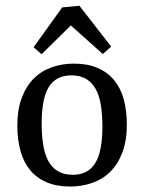

<svg xmlns="http://www.w3.org/2000/svg" viewBox="-20 -649 508 677"><path d="M41.1 -205.5Q41.1 -262.5 56.9 -304.4Q72.7 -346.2 99.6 -372.7Q126.5 -399.3 163.1 -412Q199.6 -424.7 240.7 -424.7Q289.1 -424.7 324.5 -409.3Q360 -393.8 382.7 -366Q405.5 -338.2 416.4 -298.4Q427.3 -258.5 427.3 -210.2Q427.3 -153.1 411.5 -111.5Q395.6 -69.8 368.7 -43.3Q341.8 -16.7 305.1 -4Q268.4 8.7 227.3 8.7Q178.9 8.7 143.5 -6.7Q108 -22.2 85.5 -50Q62.9 -77.8 52 -117.6Q41.1 -157.5 41.1 -205.5ZM341.1 -202.9Q341.1 -244 335.8 -277.5Q330.5 -310.9 317.8 -334.4Q305.1 -357.8 284 -370.5Q262.9 -383.3 231.3 -383.3Q178.2 -383.3 152.5 -342.9Q126.9 -302.5 126.9 -213.1Q126.9 -172.4 132.2 -138.9Q137.5 -105.5 150 -82Q162.5 -58.5 183.8 -45.6Q205.1 -32.7 237.1 -32.7Q289.8 -32.7 315.5 -73.3Q341.1 -113.8 341.1 -202.9ZM126.5 -457.8 98.5 -482.5 199.3 -622.9 260 -628.7 372 -484.7 342.5 -458.5 229.8 -559.3Z"/></svg>

Font: Rasa
Style: Regular
Weight: 400
Version: Version 1.000;PS 1.000;hotconv 1.0.88;makeotf.lib2.5.647800;